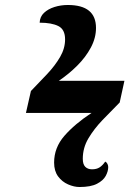

<svg xmlns="http://www.w3.org/2000/svg" viewBox="-20 -740 540 770"><path d="M299 10Q277 10 253 -0.5Q229 -11 213 -32.5Q197 -54 197 -88Q197 -148 238.5 -195.5Q280 -243 347 -287H84L104 -375Q137 -409 169 -443Q201 -477 221 -511.5Q241 -546 241 -582Q241 -622 214 -635.5Q187 -649 139 -649Q140 -673 156.5 -688.5Q173 -704 198.5 -712Q224 -720 252 -720Q365 -720 365 -628Q365 -588 344.5 -549.5Q324 -511 290 -477Q256 -443 216 -416H479L460 -329Q425 -294 391 -258.5Q357 -223 334.5 -185Q312 -147 312 -103Q312 -81 322 -71Q332 -61 349 -61Q367 -61 379 -68.5Q391 -76 402 -92Q408 -89 411 -82.5Q414 -76 414 -70Q414 -53 404 -34.5Q394 -16 369 -3Q344 10 299 10Z"/></svg>

Font: Noto Serif Condensed ExtraBold
Style: Italic
Weight: 800
Width: 3
Italic angle: -12°
Designer: Monotype Design Team
Foundry: Monotype Imaging Inc.
Version: Version 2.014; ttfautohint (v1.8.4.7-5d5b)